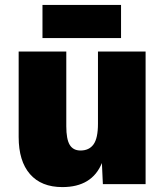

<svg xmlns="http://www.w3.org/2000/svg" viewBox="-20 -750 669 782"><path d="M234 12Q148 12 102 -41Q56 -94 56 -192V-540H250V-236Q250 -183 264 -160Q278 -137 308 -137Q343 -137 361 -162Q379 -187 379 -246V-540H573V0H399L395 -86Q355 12 234 12ZM153 -595V-730H473V-595Z"/></svg>

Font: Geist Black
Style: Regular
Weight: 400
Designer: Basement.studio, Andrés Briganti, Mateo Zaragoza
Foundry: Basement.studio, Vercel, Andrés Briganti, Guido Ferreyra, Mateo Zaragoza
Version: Version 1.401